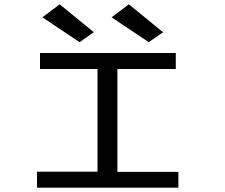

<svg xmlns="http://www.w3.org/2000/svg" viewBox="-20 -868 1040 888"><path d="M348 -673 414 -719 256 -848 176 -788ZM668 -673 734 -719 576 -848 496 -788ZM151 0H805V-73H523V-549H793V-623H165V-549H431V-74H151Z"/></svg>

Font: Inconsolata UltraExpanded
Style: Regular
Weight: 400
Width: 9
Monospace: yes
Designer: Raph Levien, Cyreal, Brenton Simpson
Foundry: Raph Levien, Cyreal, Google
Version: Version 3.100